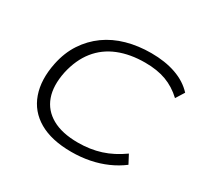

<svg xmlns="http://www.w3.org/2000/svg" viewBox="-151 -903 1147 1102"><g transform="rotate(30 422.5 -352.5)"><path d="M440 8Q309 8 226 -40Q143 -88 112 -176.5Q81 -265 105 -382Q122 -464 162.5 -525.5Q203 -587 261.5 -629Q320 -671 395 -692Q470 -713 556 -713Q648 -713 719.5 -688Q791 -663 837 -613L802 -557Q752 -604 692.5 -626Q633 -648 553 -648Q454 -648 377 -617Q300 -586 250 -523.5Q200 -461 179 -367Q159 -270 183.5 -201Q208 -132 274.5 -94.5Q341 -57 446 -57Q527 -57 596 -79Q665 -101 732 -149L762 -92Q720 -60 669 -37.5Q618 -15 560.5 -3.5Q503 8 440 8Z"/></g></svg>

Font: Nunito Sans 10pt Expanded Light
Style: Italic
Weight: 300
Width: 7
Italic angle: -9°
Designer: Vernon Adams
Foundry: Vernon Adams
Version: Version 3.101;gftools[0.9.27]